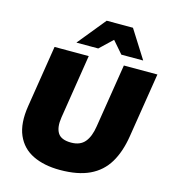

<svg xmlns="http://www.w3.org/2000/svg" viewBox="-135 -1051 1046 1172"><g transform="rotate(15 388.5 -465.0)"><path d="M47 0ZM352 12Q252 12 181 -22.5Q110 -57 78.5 -129.5Q47 -202 65 -315L127 -705H343L279 -300Q269 -236 290.5 -201.5Q312 -167 375 -167Q432 -167 461.5 -202Q491 -237 501 -304L565 -705H777L712 -297Q696 -196 654.5 -127Q613 -58 539 -23Q465 12 352 12ZM249 -765 393 -942H559L671 -765H533L467 -841L387 -765Z"/></g></svg>

Font: Winston Black
Style: Italic
Weight: 900
Italic angle: -9°
Designer: Original fonts by Vernon Adams / Changes by Cristiano Sobral
Foundry: VOriginal fonts by Vernon Adams / Changes by Cristiano Sobral
Version: Version 2.503;July 17, 2020;FontCreator 13.0.0.2655 64-bit